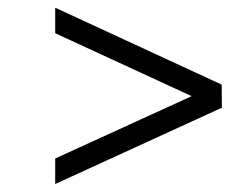

<svg xmlns="http://www.w3.org/2000/svg" viewBox="-20 -556 614 496"><path d="M122.6 -80.6V-146.5L475.1 -307.6L122.6 -470.2V-536.1L552.7 -337.4L553.2 -277.8Z"/></svg>

Font: Elstob 6pt SemiBold
Style: Italic
Weight: 600
Italic angle: -20°
Designer: Peter S. Baker
Version: Version 1.015